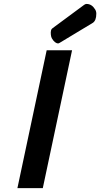

<svg xmlns="http://www.w3.org/2000/svg" viewBox="-20 -970 517 990"><path d="M286.6 -748.5Q282.7 -746.1 280.8 -746.1Q262.7 -746.1 247.6 -772Q243.7 -778.3 242.2 -791Q239.7 -817.9 250.5 -824.2L413.6 -944.8Q419.9 -949.7 426.3 -949.7Q453.1 -949.7 470.2 -921.9Q476.6 -912.1 476.6 -899.4Q476.6 -864.7 459 -852.5ZM69.8 0 220.7 -710.9H351.6L200.7 0Z"/></svg>

Font: Tuffy
Style: BoldItalic
Weight: 700
Italic angle: -12°
Designer: Thatcher Ulrich, Karoly Barta, Michael Everson
Version: Version 001.271